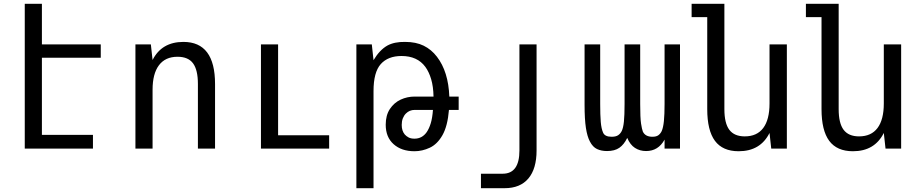

<svg xmlns="http://www.w3.org/2000/svg" viewBox="-20 -780 4840 1008"><path d="M110 -760H200V-547H509V-477H200V-72H468V0H110Z M691 -547H772L781 -465Q829 -560 943 -560Q1109 -560 1109 -339V0H1019V-339Q1019 -413 993.5 -447.5Q968 -482 912 -482Q848 -482 814.5 -437.5Q781 -393 781 -309V0H691Z M1350 -547H1440V-70H1708V0H1350Z M1851 -547H1932L1941 -464Q1973 -518 2014 -541Q2051 -561 2107 -560Q2164 -560 2204.5 -540Q2245 -520 2274 -482Q2334 -404 2339 -273H2388V-203H2337Q2330 -118 2303 -70.5Q2276 -23 2236.5 -4.5Q2197 14 2156 14Q2088 14 2046.5 -23Q2005 -60 2005 -125Q2005 -175 2027 -208Q2049 -241 2083.5 -257Q2118 -273 2157 -273H2256Q2255 -326 2243.5 -364.5Q2232 -403 2213 -429Q2171 -486 2088 -486Q2017 -486 1979 -443.5Q1941 -401 1941 -302V208H1851ZM2156 -52Q2196 -52 2220 -86Q2233 -105 2241.5 -133Q2250 -161 2253 -203H2157Q2130 -203 2111 -184Q2101 -174 2095 -159Q2089 -144 2089 -124Q2089 -93 2105 -74Q2113 -65 2125 -58.5Q2137 -52 2156 -52Z M2505 132H2619Q2707 132 2707 10V-547H2797V10Q2797 106 2754 157Q2711 208 2629 208H2505Z M3167 13Q3137 13 3114.5 2.5Q3092 -8 3077 -37Q3063 -63 3056 -108.5Q3049 -154 3049 -230V-547H3131V-234Q3131 -176 3134 -140Q3137 -104 3146.5 -83Q3156 -62 3191 -62Q3213 -62 3225 -70Q3237 -78 3244 -92Q3252 -108 3255.5 -141Q3259 -174 3259 -234V-547H3341V-234Q3341 -161 3345.5 -131.5Q3350 -102 3355 -89Q3368 -62 3405 -62Q3426 -62 3437 -70.5Q3448 -79 3454 -92Q3462 -110 3465.5 -144.5Q3469 -179 3469 -234V-547H3550V0H3469V-47Q3436 13 3372 13Q3339 13 3313.5 -3.5Q3288 -20 3273 -56Q3256 -21 3231.5 -4Q3207 13 3167 13Z M3858 14Q3774 14 3733.5 -40.5Q3693 -95 3693 -207V-690H3611V-760H3783V-207Q3783 -133 3809 -98.5Q3835 -64 3890 -64Q3954 -64 3987 -108Q4020 -152 4020 -237V-547H4111V0H4029L4020 -82Q3972 14 3858 14Z M4458 14Q4374 14 4333.5 -40.5Q4293 -95 4293 -207V-690H4211V-760H4383V-207Q4383 -133 4409 -98.5Q4435 -64 4490 -64Q4554 -64 4587 -108Q4620 -152 4620 -237V-547H4711V0H4629L4620 -82Q4572 14 4458 14Z"/></svg>

Font: PlemolJP35 Console
Style: Regular
Weight: 400
Version: v2.0.3; ttfautohint (v1.8.4.7-5d5b-dirty) -l 6 -r 45 -G 200 